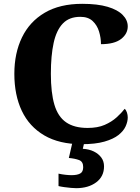

<svg xmlns="http://www.w3.org/2000/svg" viewBox="-20 -744 730 1004"><path d="M407 10Q290 10 211.5 -36Q133 -82 94 -164.5Q55 -247 55 -358Q55 -466 95 -548.5Q135 -631 214 -677.5Q293 -724 410 -724Q490 -724 542.5 -708.5Q595 -693 621.5 -666Q648 -639 648 -606Q648 -567 613 -540Q578 -513 508 -513Q508 -546 498 -579Q488 -612 464.5 -634Q441 -656 400 -656Q342 -656 308.5 -621Q275 -586 260.5 -519.5Q246 -453 246 -358Q246 -259 264.5 -196.5Q283 -134 325.5 -104.5Q368 -75 438 -75Q491 -75 527.5 -91Q564 -107 589.5 -130Q615 -153 632 -175Q640 -168 644 -155Q648 -142 648 -130Q648 -108 637 -83.5Q626 -59 599.5 -38Q573 -17 526 -3.5Q479 10 407 10ZM378 240Q368 240 351 238.5Q334 237 316 234.5Q298 232 286 229V164Q304 168 322.5 170Q341 172 354 172Q383 172 399 163.5Q415 155 415 130Q415 101 393.5 93Q372 85 340 82L361 -9H423L413 34Q446 36 470.5 48Q495 60 509.5 79.5Q524 99 524 126Q524 179 483 209.5Q442 240 378 240Z"/></svg>

Font: Noto Serif Hebrew ExtraBold
Style: Regular
Weight: 800
Version: Version 2.003